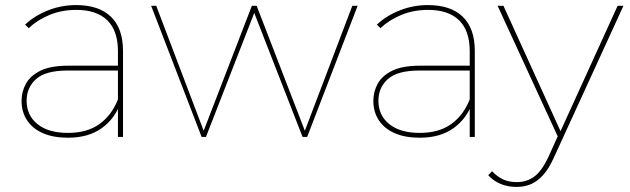

<svg xmlns="http://www.w3.org/2000/svg" viewBox="-20 -540 2484 757"><path d="M445 0V-123V-140V-338Q445 -419 403 -460Q361 -501 281 -501Q223 -501 175 -481Q127 -461 93 -429L79 -443Q116 -478 169 -499Q222 -520 280 -520Q370 -520 417.5 -474Q465 -428 465 -339V0ZM248 3Q190 3 149 -15Q108 -33 86.5 -66Q65 -99 65 -142Q65 -179 82.5 -210.5Q100 -242 140 -261.5Q180 -281 249 -281H456V-262H248Q160 -262 122.5 -228.5Q85 -195 85 -143Q85 -85 128 -50.5Q171 -16 248 -16Q323 -16 371.5 -50.5Q420 -85 445 -148L455 -135Q434 -73 381.5 -35Q329 3 248 3Z M775 0 576 -517H596L787 -14H779L973 -517H992L1186 -14H1178L1369 -517H1390L1191 0H1173L979 -498H986L792 0Z M1832 0V-123V-140V-338Q1832 -419 1790 -460Q1748 -501 1668 -501Q1610 -501 1562 -481Q1514 -461 1480 -429L1466 -443Q1503 -478 1556 -499Q1609 -520 1667 -520Q1757 -520 1804.5 -474Q1852 -428 1852 -339V0ZM1635 3Q1577 3 1536 -15Q1495 -33 1473.5 -66Q1452 -99 1452 -142Q1452 -179 1469.5 -210.5Q1487 -242 1527 -261.5Q1567 -281 1636 -281H1843V-262H1635Q1547 -262 1509.5 -228.5Q1472 -195 1472 -143Q1472 -85 1515 -50.5Q1558 -16 1635 -16Q1710 -16 1758.5 -50.5Q1807 -85 1832 -148L1842 -135Q1821 -73 1768.5 -35Q1716 3 1635 3Z M2017 197Q1983 197 1954.5 185.5Q1926 174 1905 151L1920 135Q1941 157 1964 167.5Q1987 178 2018 178Q2056 178 2086 156.5Q2116 135 2143 77L2181 -7L2186 -14L2415 -517H2438L2163 83Q2144 125 2121.5 150Q2099 175 2073.5 186Q2048 197 2017 197ZM2185 11 1942 -517H1965L2194 -14Z"/></svg>

Font: Montserrat Thin
Style: Regular
Weight: 100
Designer: Julieta Ulanovsky
Foundry: Julieta Ulanovsky
Version: Version 9.000